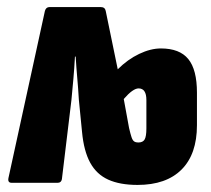

<svg xmlns="http://www.w3.org/2000/svg" viewBox="-20 -517 598 543"><path d="M369 6Q319 6 286 -9Q253 -24 235 -57Q217 -90 212 -144L203 -235Q201 -269 198.5 -296.5Q196 -324 194 -357H192Q190 -321 187.5 -293.5Q185 -266 182 -234L155 -10Q153 0 143 0H13Q1 0 4 -14L107 -486Q110 -497 120 -497H265Q277 -497 279 -486L313 -321Q341 -349 373.5 -364.5Q406 -380 435 -380Q488 -380 512.5 -350Q537 -320 537 -255V-163Q537 -81 493.5 -37.5Q450 6 369 6ZM371 -114Q384 -114 389 -122.5Q394 -131 394 -154V-234Q394 -267 372 -267Q356 -267 330 -237L345 -155Q349 -138 352 -129Q355 -120 359.5 -117Q364 -114 371 -114Z"/></svg>

Font: Sofia Sans Extra Condensed Black
Style: Regular
Weight: 900
Designer: Botio Nikoltchev, Ani Petrova
Foundry: lettersoup
Version: Version 4.101